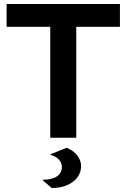

<svg xmlns="http://www.w3.org/2000/svg" viewBox="-20 -688 632 959"><path d="M231 0V-554H13V-668H579V-554H361V0ZM238 251 191 210Q216 210 238 204.5Q260 199 274.5 184.5Q289 170 289 146Q289 125 273.5 108.5Q258 92 229 84L313 50Q352 67 368.5 91.5Q385 116 385 142Q385 173 367 197.5Q349 222 316 236.5Q283 251 238 251Z"/></svg>

Font: Atkinson Hyperlegible Next SemiBold
Style: Regular
Weight: 600
Designer: Elliott Scott, Megan Eiswerth, Linus Boman, Theodore Petrosky, Letters from Sweden
Foundry: Applied Design Works, Letters from Sweden
Version: Version 2.001